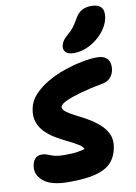

<svg xmlns="http://www.w3.org/2000/svg" viewBox="-108 -1094 832 1171"><g transform="rotate(-10 307.5 -508.0)"><path d="M221 9Q111 9 63.5 -32Q16 -73 27 -129Q32 -155 46.5 -170Q61 -185 86 -185Q102 -185 114 -181Q126 -177 139 -171.5Q152 -166 171 -162Q190 -158 219 -158Q249 -158 270 -159Q291 -160 309.5 -163.5Q328 -167 350 -172Q345 -188 321 -203Q297 -218 263 -234.5Q229 -251 193 -271.5Q157 -292 128 -319.5Q99 -347 85 -384.5Q71 -422 81 -471Q90 -518 126 -556Q162 -594 213 -623Q264 -652 320.5 -671Q377 -690 429 -700Q481 -710 518 -710Q556 -710 574.5 -696.5Q593 -683 598 -661.5Q603 -640 598 -615Q593 -590 575 -570.5Q557 -551 525 -546Q450 -532 390.5 -515.5Q331 -499 295.5 -482.5Q260 -466 257 -451Q254 -435 274.5 -419Q295 -403 329 -386Q363 -369 401 -347.5Q439 -326 471 -298Q503 -270 520 -233.5Q537 -197 527 -148Q518 -102 495 -71.5Q472 -41 434 -23.5Q396 -6 343 1.5Q290 9 221 9ZM389 -760Q353 -760 338 -776Q323 -792 328 -817Q332 -834 342 -848Q352 -862 370 -877Q394 -897 408.5 -916.5Q423 -936 439 -964Q459 -1000 484.5 -1012.5Q510 -1025 542 -1025Q584 -1025 602.5 -1003.5Q621 -982 613 -938Q603 -890 568 -849.5Q533 -809 485.5 -784.5Q438 -760 389 -760Z"/></g></svg>

Font: Shantell Sans ExtraBold
Style: Italic
Weight: 800
Italic angle: -11°
Designer: Stephen Nixon, Anya Danilova, Shantell Martin
Foundry: Arrow Type
Version: Version 1.011;[c5ecc13dd]